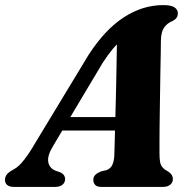

<svg xmlns="http://www.w3.org/2000/svg" viewBox="-50 -733 753 753"><path d="M158.5 -161Q135 -122.5 139.2 -98Q143.5 -73.5 167 -64L186.5 -57Q197 -52 201.2 -45.2Q205.5 -38.5 205.5 -31.5Q205.5 -17 195 -8.5Q184.5 0 167 0H5Q-12.5 0 -21.5 -7.2Q-30.5 -14.5 -30.5 -27Q-30.5 -39 -23.5 -48.5Q-16.5 -58 5 -69.5Q23.5 -79 45 -106.8Q66.5 -134.5 88 -172L297.5 -518Q362 -617.5 435.8 -665.2Q509.5 -713 590 -713Q621.5 -713 634.5 -704Q647.5 -695 647.5 -681Q647.5 -671.5 643.2 -664.5Q639 -657.5 628.5 -651.5Q606.5 -643 594 -625.5Q581.5 -608 581 -573.5Q581 -556 580.5 -526.8Q580 -497.5 579.2 -460.8Q578.5 -424 578 -383.8Q577.5 -343.5 576.8 -304Q576 -264.5 575.8 -229.8Q575.5 -195 575.5 -169.2Q575.5 -143.5 575.5 -130.5Q575.5 -111 577.8 -98Q580 -85 587.8 -76.2Q595.5 -67.5 612 -58.5Q628 -47.5 628 -30.5Q628 -17.5 617.8 -8.8Q607.5 0 589 0H347.5Q330 0 323 -8Q316 -16 316 -27.5Q316 -39.5 323.5 -47Q331 -54.5 345.5 -60.5L368 -66Q384 -71.5 391 -87.5Q398 -103.5 398.5 -127.5Q399 -145.5 399.8 -174Q400.5 -202.5 401.5 -238.5Q402.5 -274.5 403.5 -314.2Q404.5 -354 405.5 -394.8Q406.5 -435.5 407 -473.5Q407.5 -511.5 408.2 -543.8Q409 -576 409 -598.5L447 -588Q436 -582.5 422.5 -571.8Q409 -561 392 -540.8Q375 -520.5 352 -485.5ZM156 -221 167 -274H451L446.5 -221Z"/></svg>

Font: Fraunces
Style: Bold Italic
Weight: 700
Italic angle: -16°
Version: Version 1.000;[b76b70a41]